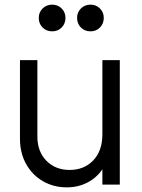

<svg xmlns="http://www.w3.org/2000/svg" viewBox="-20 -795 613 827"><path d="M267 12Q317 12 357 -9Q397 -30 421 -66V0H496V-536H421V-217Q421 -145 381.5 -104Q342 -63 280 -63Q219 -63 180 -102.5Q141 -142 141 -207V-536H66V-198Q66 -136 92.5 -88.5Q119 -41 165 -14.5Q211 12 267 12ZM205 -660Q229 -660 245.5 -676.5Q262 -693 262 -718Q262 -742 245.5 -758.5Q229 -775 205 -775Q180 -775 163.5 -758.5Q147 -742 147 -718Q147 -693 163.5 -676.5Q180 -660 205 -660ZM370 -660Q394 -660 410.5 -676.5Q427 -693 427 -718Q427 -742 410.5 -758.5Q394 -775 370 -775Q345 -775 328.5 -758.5Q312 -742 312 -718Q312 -693 328.5 -676.5Q345 -660 370 -660Z"/></svg>

Font: Plus Jakarta Sans
Style: Regular
Weight: 400
Designer: Gumpita Rahayu
Foundry: Tokotype
Version: Version 2.004; ttfautohint (v1.8.3)